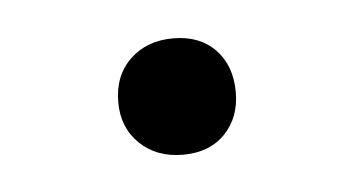

<svg xmlns="http://www.w3.org/2000/svg" viewBox="-26 -453 306 166"><g transform="rotate(-5 127.5 -369.5)"><path d="M128 -319Q105 -319 90.5 -333Q76 -347 76 -369Q76 -392 90.5 -406Q105 -420 128 -420Q151 -420 164.5 -406Q178 -392 178 -369Q178 -347 164.5 -333Q151 -319 128 -319Z"/></g></svg>

Font: Ysabeau Office
Style: Regular
Weight: 400
Designer: Christian Thalmann (Catharsis Fonts)
Version: Version 2.001;gftools[0.9.30]; featfreeze: tnum,lnum,ss02